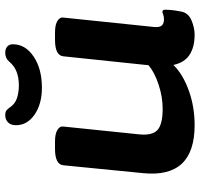

<svg xmlns="http://www.w3.org/2000/svg" viewBox="-35 -720 763 733"><g transform="rotate(-90 346.5 -353.5)"><path d="M235 8Q32 8 52 -189L82 -493Q85 -525 145 -525H173Q203 -525 217.5 -515.5Q232 -506 230 -494L200 -203Q195 -154 216.5 -134Q238 -114 298 -114Q343 -114 390 -129.5Q437 -145 464 -168L498 -493Q501 -525 561 -525H589Q619 -525 633.5 -515.5Q648 -506 646 -494L610 -147Q608 -126 615.5 -117.5Q623 -109 639 -109Q650 -109 657.5 -112Q665 -115 668 -115Q676 -115 676 -103Q676 -99 675 -84.5Q674 -70 669 -44Q664 -16 635.5 -4Q607 8 581 8Q533 8 503.5 -11.5Q474 -31 465 -73Q430 -37 368 -14.5Q306 8 235 8ZM378 -575Q316 -575 275.5 -603Q235 -631 235 -674Q235 -694 246 -704.5Q257 -715 273 -715Q286 -715 292 -710Q298 -705 304 -696Q317 -677 339 -670Q361 -663 387 -663Q416 -663 438.5 -671.5Q461 -680 477 -699Q490 -715 512 -715Q526 -715 535 -707.5Q544 -700 544 -686Q544 -638 497 -606.5Q450 -575 378 -575Z"/></g></svg>

Font: Asap Expanded Expanded Regular
Style: Bold Italic
Weight: 700
Width: 7
Italic angle: -6°
Designer: Pablo Cosgaya
Foundry: Omnibus-Type
Version: Version 3.001; ttfautohint (v1.8.4.7-5d5b)